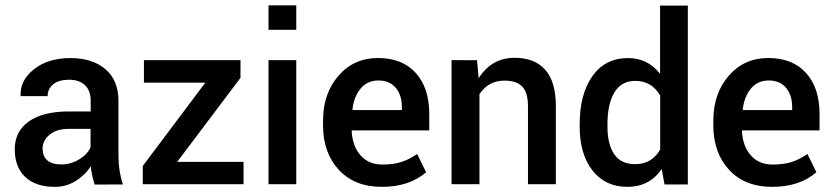

<svg xmlns="http://www.w3.org/2000/svg" viewBox="-20 -706 3192 736"><path d="M190.4 10.3Q116.7 10.3 76.7 -27.6Q36.6 -65.4 36.6 -134Q36.6 -202.6 90.8 -240.7Q145 -278.8 244.6 -278.8H327.6V-320.8Q327.6 -358.4 305.7 -379.4Q283.7 -400.4 244.9 -400.4Q206.1 -400.4 184.3 -383.1Q162.6 -365.7 162.6 -337.4H59.6L59.1 -339.8Q56.2 -397.9 110.4 -440.7Q164.6 -483.4 249.5 -483.4Q334.5 -483.4 384.3 -440.7Q434.1 -397.9 434.1 -319.8V-108.4Q434.1 -49.8 451.2 1L342.8 1.5Q331.1 -35.6 328.1 -68.4Q304.7 -33.2 269 -11.5Q233.4 10.3 190.4 10.3ZM143.1 -134.8H143.6Q143.6 -106.9 161.4 -91.3Q179.2 -75.7 215.3 -75.7Q251.5 -75.7 283.7 -95.2Q315.9 -114.7 327.1 -141.6V-211.9H242.2Q197.3 -211.9 170.2 -189.7Q143.1 -167.5 143.1 -134.8Z M913.6 -85.4V0H527.3V-69.8L767.1 -389.2H531.7V-475.6H901.9V-407.7L659.2 -85.4Z M1115.7 -475.6V0H1009.3V-475.6ZM1115.7 -685.5V-591.8H1009.3V-685.5Z M1520.5 -295.4Q1520.5 -341.8 1496.8 -369.6Q1473.1 -397.5 1430.9 -397.5Q1388.7 -397.5 1362.8 -366.9Q1336.9 -336.4 1331.1 -286.6L1331.5 -284.2H1520.5ZM1613.8 -45.9Q1548.8 10.3 1443.8 10.3Q1338.9 10.3 1278.6 -55.2Q1218.3 -120.6 1218.3 -225.6V-243.2Q1218.3 -347.7 1277.6 -415.8Q1336.9 -483.9 1429.7 -483.6Q1522.5 -483.4 1574 -426Q1625.5 -368.7 1625.5 -269V-206.1H1329.1L1328.1 -203.6Q1331.1 -145.5 1362.1 -110.4Q1393.1 -75.2 1445.8 -75.2Q1487.8 -75.2 1518.3 -85Q1548.8 -94.7 1579.1 -115.7L1613.3 -45.9Z M1953.1 -484.4Q2029.3 -484.4 2070.1 -438.5Q2110.8 -392.6 2110.8 -298.8V0H2003.9V-297.9Q2003.9 -351.1 1982.2 -374Q1960.4 -397 1914.1 -397Q1852.5 -397 1817.9 -345.2V0H1710.9V-475.6L1808.6 -475.1L1814.9 -406.2Q1864.3 -484.4 1953.1 -484.4Z M2202.1 -220.7V-230Q2202.1 -345.7 2251.2 -414.6Q2300.3 -483.4 2387.7 -483.4Q2463.4 -483.4 2510.3 -422.9V-684.6H2616.7V1H2527.3L2516.6 -58.1Q2469.7 10.3 2385 10.3Q2300.3 10.3 2251.2 -52.5Q2202.1 -115.2 2202.1 -220.7ZM2308.6 -230V-220.7Q2308.6 -152.3 2334.7 -114.5Q2360.8 -76.7 2414.1 -76.7Q2479 -76.7 2510.7 -132.8V-339.8Q2478 -396 2415 -396Q2361.8 -396 2335.2 -351.6Q2308.6 -307.1 2308.6 -230Z M3016.6 -295.4Q3016.6 -341.8 2992.9 -369.6Q2969.2 -397.5 2927 -397.5Q2884.8 -397.5 2858.9 -366.9Q2833 -336.4 2827.1 -286.6L2827.6 -284.2H3016.6ZM3109.9 -45.9Q3044.9 10.3 2939.9 10.3Q2835 10.3 2774.7 -55.2Q2714.4 -120.6 2714.4 -225.6V-243.2Q2714.4 -347.7 2773.7 -415.8Q2833 -483.9 2925.8 -483.6Q3018.6 -483.4 3070.1 -426Q3121.6 -368.7 3121.6 -269V-206.1H2825.2L2824.2 -203.6Q2827.1 -145.5 2858.2 -110.4Q2889.2 -75.2 2941.9 -75.2Q2983.9 -75.2 3014.4 -85Q3044.9 -94.7 3075.2 -115.7L3109.4 -45.9Z"/></svg>

Font: Yantramanav Medium
Style: Regular
Weight: 500
Version: Version 1.001;PS 1.0;hotconv 1.0.72;makeotf.lib2.5.5900; ttf